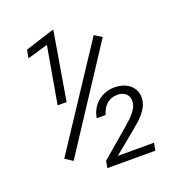

<svg xmlns="http://www.w3.org/2000/svg" viewBox="-130 -817 846 921"><g transform="rotate(-20 293.5 -356.0)"><path d="M186 -364.7H140.1L190.9 -654.8L85.9 -624.5L93.8 -666L237.8 -711.9H244.6ZM506.3 0H261.2L267.6 -35.2L410.2 -157.2Q420.9 -167 433.1 -177.7Q445.3 -188.5 456.1 -200.9Q466.8 -213.4 474.4 -226.8Q481.9 -240.2 483.9 -255.9Q484.9 -269.5 481.4 -280.3Q478 -291 470.5 -298.3Q462.9 -305.7 451.9 -310.1Q440.9 -314.5 427.7 -314.5Q410.2 -314.5 396.2 -309.3Q382.3 -304.2 371.3 -294.7Q360.4 -285.2 352.8 -271.7Q345.2 -258.3 340.8 -242.7L295.4 -242.2Q299.3 -267.6 311 -288.1Q322.8 -308.6 340.1 -323Q357.4 -337.4 380.1 -345.2Q402.8 -353 428.7 -352.5Q449.7 -352.1 469.2 -345.7Q488.8 -339.4 502.9 -327.1Q517.1 -314.9 525.1 -297.1Q533.2 -279.3 531.7 -256.8Q530.3 -235.4 520.8 -216.8Q511.2 -198.2 497.1 -182.1Q482.9 -166 466.3 -151.9Q449.7 -137.7 435.1 -125.5L328.6 -38.1H513.2ZM121.1 -87.9 82.5 -113.3 418 -622.1 455.6 -598.6Z"/></g></svg>

Font: TypoPRO Roboto Mono
Style: Italic
Weight: 300
Designer: Google
Version: Version 2.000986; 2015; ttfautohint (v1.3)